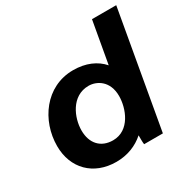

<svg xmlns="http://www.w3.org/2000/svg" viewBox="-163 -871 1014 1029"><g transform="rotate(-30 344.0 -356.0)"><path d="M445 0H561L688 -720H538L492 -461C452 -507 391 -534 313 -534C142 -534 36 -381 36 -224C36 -86 129 8 270 8C339 8 398 -16 443 -56C443 -33 443 -11 445 0ZM343 -420C393 -420 458 -385 458 -291C458 -216 416 -101 312 -101C237 -101 191 -151 191 -231C191 -309 237 -420 343 -420Z"/></g></svg>

Font: Fixel Display
Style: Bold Italic
Weight: 700
Italic angle: -10°
Designer: AlfaBravo + MacPaw
Foundry: Kyrylo Tkachov, Marchela Mozhyna, Serhii Makarenko, Maria Weinstein, Zakhar Kryvoshyya
Version: Version 1.210;Glyphs 3.2 (3217)